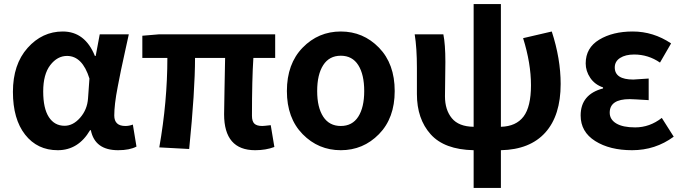

<svg xmlns="http://www.w3.org/2000/svg" viewBox="-20 -730 3380 951"><path d="M266 14Q165 14 104.5 -63Q44 -140 44 -275Q44 -411 116.5 -492.5Q189 -574 291 -574Q401 -574 450 -453H454L474 -560H618Q614 -540 600 -478Q586 -416 579.5 -383.5Q573 -351 563.5 -302.5Q554 -254 550 -219Q546 -184 546 -158Q546 -106 601 -106Q620 -106 638 -113L656 -4Q622 14 565 14Q450 14 430 -85H426Q368 14 266 14ZM300 -107Q342 -107 377 -147Q412 -187 416 -242L423 -341Q388 -453 312 -453Q264 -453 229 -407.5Q194 -362 194 -277Q194 -193 222 -150Q250 -107 300 -107Z M1244 14Q1090 14 1090 -164Q1090 -182 1092 -285.5Q1094 -389 1095 -443H946Q946 -280 917 8L769 0Q809 -227 809 -443H685V-553L768 -560H1343V-443H1235Q1228 -337 1228 -157Q1228 -129 1240 -117.5Q1252 -106 1279 -106Q1287 -106 1321 -110L1339 -2Q1297 14 1244 14Z M1401 -279Q1401 -414 1479 -494Q1557 -574 1668 -574Q1779 -574 1857 -494Q1935 -414 1935 -279Q1935 -145 1857 -65.5Q1779 14 1668 14Q1557 14 1479 -65.5Q1401 -145 1401 -279ZM1784 -279Q1784 -361 1754.5 -407.5Q1725 -454 1668 -454Q1611 -454 1581 -407.5Q1551 -361 1551 -279Q1551 -198 1581 -152Q1611 -106 1668 -106Q1725 -106 1754.5 -152Q1784 -198 1784 -279Z M2571 -541 2713 -574Q2757 -439 2757 -314Q2757 -158 2681 -73.5Q2605 11 2461 14V201H2326V14Q2181 11 2113 -65Q2045 -141 2045 -264V-393Q2045 -493 2034 -560H2176Q2186 -511 2186 -423Q2186 -398 2185 -335Q2184 -272 2184 -253Q2184 -186 2218 -144.5Q2252 -103 2326 -102V-710H2461V-102Q2536 -104 2573 -152.5Q2610 -201 2610 -308Q2610 -416 2571 -541Z M3111 14Q3000 14 2928 -31.5Q2856 -77 2856 -158Q2856 -263 2967 -292V-297Q2926 -311 2903.5 -344.5Q2881 -378 2881 -416Q2881 -493 2948 -533.5Q3015 -574 3114 -574Q3216 -574 3304 -515L3249 -420Q3191 -460 3121 -460Q3078 -460 3051.5 -443Q3025 -426 3025 -396Q3025 -336 3117 -336Q3128 -336 3193 -341V-234Q3113 -239 3099 -239Q3000 -239 3000 -172Q3000 -138 3032.5 -118.5Q3065 -99 3126 -99Q3198 -99 3258 -146L3317 -53Q3226 14 3111 14Z"/></svg>

Font: Noto Sans Korean Bold
Style: Bold
Weight: 700
Designer: Ryoko NISHIZUKA  (kana & ideographs); Paul D. Hunt (Latin, Greek & Cyrillic); Wenlong ZHANG  (bopomofo); Sandoll Communi
Foundry: Adobe Systems Incorporated
Version: Version 1.000;PS 1;hotconv 1.0.78;makeotf.lib2.5.61930